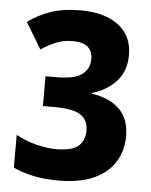

<svg xmlns="http://www.w3.org/2000/svg" viewBox="-53 -768 648 822"><g transform="rotate(5 271.5 -357.0)"><path d="M483 -551Q483 -482 442.5 -438Q402 -394 339 -376V-373Q418 -361 459.5 -319Q501 -277 501 -205Q501 -142 471 -93.5Q441 -45 381 -17.5Q321 10 229 10Q172 10 126 1Q80 -8 34 -28V-169Q77 -146 122.5 -134.5Q168 -123 207 -123Q275 -123 302.5 -146.5Q330 -170 330 -214Q330 -258 298 -280Q266 -302 180 -302H135V-430H181Q261 -430 292.5 -454.5Q324 -479 324 -520Q324 -590 238 -590Q196 -590 161.5 -574.5Q127 -559 103 -542L35 -655Q79 -687 132.5 -705.5Q186 -724 262 -724Q364 -724 423.5 -679Q483 -634 483 -551Z"/></g></svg>

Font: Noto Sans Arabic SemCond ExtBd
Style: Regular
Weight: 800
Width: 4
Designer: Monotype Design Team, Nadine Chahine, Nizar Qandah and Khaled Hosny
Foundry: Monotype Imaging Inc.
Version: Version 2.012; ttfautohint (v1.8.4.7-5d5b)